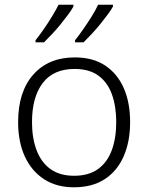

<svg xmlns="http://www.w3.org/2000/svg" viewBox="-20 -786 630 816"><path d="M294 10Q220 10 167 -24.5Q114 -59 85.5 -121Q57 -183 57 -267Q57 -396 121.5 -469Q186 -542 298 -542Q375 -542 427 -507.5Q479 -473 506 -411.5Q533 -350 533 -267Q533 -184 505.5 -121.5Q478 -59 425 -24.5Q372 10 294 10ZM295 -39Q357 -39 396.5 -67.5Q436 -96 455 -147.5Q474 -199 474 -267Q474 -333 456 -384Q438 -435 399 -464Q360 -493 297 -493Q207 -493 161.5 -433Q116 -373 116 -267Q116 -199 135.5 -147.5Q155 -96 194.5 -67.5Q234 -39 295 -39ZM460 -758Q451 -742 436.5 -722.5Q422 -703 404.5 -681.5Q387 -660 369 -641Q351 -622 335 -606H299V-615Q315 -635 333.5 -661.5Q352 -688 369.5 -716Q387 -744 397 -766H460ZM292 -758Q283 -742 268.5 -722.5Q254 -703 236.5 -681.5Q219 -660 201 -641Q183 -622 167 -606H131V-615Q147 -635 165.5 -661.5Q184 -688 201 -716Q218 -744 229 -766H292Z"/></svg>

Font: Noto Sans Symbols Light
Style: Regular
Weight: 300
Version: Version 2.002